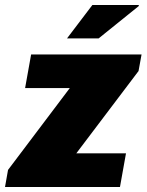

<svg xmlns="http://www.w3.org/2000/svg" viewBox="-46 -745 584 765"><path d="M-26 0 -14 -68 232 -394H54L78 -528H518L506 -462L258 -134H456L432 0ZM221 -592 322 -725H507V-721L347 -592Z"/></svg>

Font: Archivo SemiCondensed Black
Style: Italic
Weight: 900
Width: 4
Italic angle: -10°
Designer: Hector Gatti
Foundry: Omnibus-Type
Version: Version 2.001